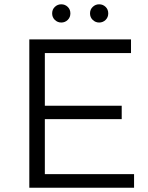

<svg xmlns="http://www.w3.org/2000/svg" viewBox="-20 -886 699 906"><path d="M118.3 0V-700H598.2V-635.7H191.6V-64.3H612.6V0ZM184.3 -323.9V-387.1H554.3V-323.9ZM447.8 -779.7Q430.5 -779.7 417.7 -791.9Q404.8 -804.2 404.8 -822.7Q404.8 -841.6 417.7 -853.6Q430.5 -865.7 447.8 -865.7Q465.6 -865.7 478.2 -853.6Q490.8 -841.6 490.8 -822.7Q490.8 -804.2 478.2 -791.9Q465.6 -779.7 447.8 -779.7ZM269.1 -779.7Q251.7 -779.7 238.9 -791.9Q226.1 -804.2 226.1 -822.7Q226.1 -841.6 238.9 -853.6Q251.7 -865.7 269.1 -865.7Q286.9 -865.7 299.5 -853.6Q312.1 -841.6 312.1 -822.7Q312.1 -804.2 299.5 -791.9Q286.9 -779.7 269.1 -779.7Z"/></svg>

Font: Montserrat Thin
Style: Regular
Weight: 100
Designer: Julieta Ulanovsky
Foundry: Julieta Ulanovsky
Version: Version 9.000